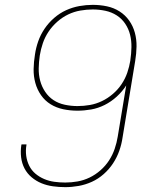

<svg xmlns="http://www.w3.org/2000/svg" viewBox="-20 -763 640 791"><path d="M249 8Q223 8 198 4.5Q173 1 151 -8Q129 -17 110.5 -32.5Q92 -48 81 -69Q70 -90 67 -115Q64 -140 68 -166Q68 -166 68 -166.5Q68 -167 69 -168H89Q89 -167 89 -166.5Q89 -166 89 -166Q85 -143 88 -121Q91 -99 100.5 -80Q110 -61 126 -47.5Q142 -34 162 -25.5Q182 -17 204 -14Q226 -11 249 -11Q274 -11 299.5 -15.5Q325 -20 349 -31.5Q373 -43 394 -61.5Q415 -80 429.5 -102.5Q444 -125 452.5 -150Q461 -175 465 -200L500 -411Q484 -386 461 -365Q438 -344 411 -330.5Q384 -317 355.5 -312Q327 -307 299 -307Q269 -307 240.5 -313Q212 -319 188.5 -333.5Q165 -348 149 -371Q133 -394 125.5 -421.5Q118 -449 118.5 -478.5Q119 -508 124 -538Q128 -566 137.5 -593Q147 -620 163.5 -644.5Q180 -669 203 -689Q226 -709 252.5 -721Q279 -733 307 -738Q335 -743 362 -743Q392 -743 420.5 -737Q449 -731 472.5 -716Q496 -701 512 -678.5Q528 -656 535.5 -628.5Q543 -601 542.5 -571.5Q542 -542 537 -512L485 -197Q481 -169 471.5 -142Q462 -115 446 -90.5Q430 -66 407.5 -46Q385 -26 358.5 -14Q332 -2 304 3Q276 8 249 8ZM299 -326Q325 -326 350.5 -330.5Q376 -335 400 -346.5Q424 -358 445 -376Q466 -394 481 -416.5Q496 -439 504.5 -464Q513 -489 517 -514V-515Q521 -542 521.5 -568.5Q522 -595 516 -619.5Q510 -644 496 -665Q482 -686 461 -699.5Q440 -713 414.5 -718.5Q389 -724 362 -724Q337 -724 311 -719.5Q285 -715 261 -703.5Q237 -692 216 -673.5Q195 -655 180 -632.5Q165 -610 156.5 -585Q148 -560 144 -535Q140 -508 139.5 -481.5Q139 -455 145.5 -430.5Q152 -406 166 -385Q180 -364 200.5 -350.5Q221 -337 247 -331.5Q273 -326 299 -326Z"/></svg>

Font: Iosevka SS04 Th Ex Obl
Style: Regular
Weight: 100
Width: 7
Italic angle: -9°
Monospace: yes
Designer: Belleve Invis
Foundry: Belleve Invis
Version: Version 19.0.0; ttfautohint (v1.8.4)